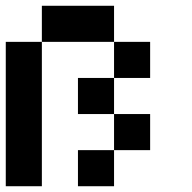

<svg xmlns="http://www.w3.org/2000/svg" viewBox="-20 -645 665 665"><path d="M125 -500V-625H375V-500ZM125 0H0V-500H125ZM500 -375H375V-500H500ZM375 -375V-250H250V-375ZM500 -125H375V-250H500ZM375 -125V0H250V-125Z"/></svg>

Font: Tiny5
Style: Regular
Weight: 400
Designer: Stefan Schmidt
Foundry: Made with Bits'n'Picas by Kreative Software
Version: Version 1.002; ttfautohint (v1.8.4.7-5d5b)